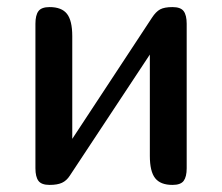

<svg xmlns="http://www.w3.org/2000/svg" viewBox="-20 -522 627 542"><path d="M467 0Q433 0 418 -19Q403 -38 403 -82V-368L177 -26Q168 -12 155 -6Q142 0 120 0Q97 0 88.5 -11.5Q80 -23 80 -47V-455Q80 -479 88.5 -490.5Q97 -502 120 -502Q154 -502 169 -483Q184 -464 184 -420V-130L409 -472Q420 -489 432 -495.5Q444 -502 467 -502Q490 -502 498.5 -490.5Q507 -479 507 -455V-47Q507 -23 498.5 -11.5Q490 0 467 0Z"/></svg>

Font: Marmelad for Arash.Academy
Style: Regular
Weight: 400
Designer: Manvel Shmavonyan
Foundry: Cyreal
Version: Version 1.110;Glyphs 3.2 (3202)